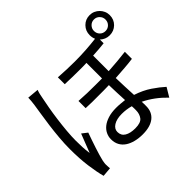

<svg xmlns="http://www.w3.org/2000/svg" viewBox="-194 -1061 1344 1344"><g transform="rotate(-45 478.0 -388.5)"><path d="M220 -708Q215 -697 210.5 -678Q206 -659 204 -646Q197 -613 188.5 -565Q180 -517 173 -464.5Q166 -412 161.5 -360.5Q157 -309 157 -269Q157 -234 158.5 -203.5Q160 -173 165 -138Q177 -170 192.5 -209Q208 -248 219 -277L259 -246Q250 -221 240 -192Q230 -163 220.5 -134Q211 -105 203.5 -79.5Q196 -54 192 -36Q190 -26 188.5 -14.5Q187 -3 188 6Q188 13 188.5 22Q189 31 190 38L121 44Q107 -7 96.5 -83Q86 -159 86 -256Q86 -308 91 -365Q96 -422 103 -475.5Q110 -529 117.5 -574.5Q125 -620 129 -649Q131 -666 133 -683.5Q135 -701 135 -716ZM847 -778Q823 -778 806.5 -761Q790 -744 790 -721Q790 -696 806.5 -679.5Q823 -663 847 -663Q871 -663 887.5 -679.5Q904 -696 904 -721Q904 -744 887.5 -761Q871 -778 847 -778ZM606 -121Q606 -129 606 -139Q606 -149 605 -161Q562 -173 517 -173Q466 -173 436 -154Q406 -135 406 -105Q406 -69 435 -51.5Q464 -34 513 -34Q568 -34 587 -59Q606 -84 606 -121ZM777 -612Q724 -606 664 -603V-449Q712 -452 756.5 -456Q801 -460 840 -465V-395Q803 -390 758.5 -386.5Q714 -383 665 -380Q666 -336 668 -292Q670 -248 672 -206Q739 -184 788.5 -150.5Q838 -117 873 -85L833 -18Q761 -93 676 -134Q677 -122 677 -111Q677 -100 677 -91Q677 -32 636.5 0.5Q596 33 520 33Q481 33 447.5 24.5Q414 16 389.5 -0.5Q365 -17 351.5 -42Q338 -67 338 -101Q338 -126 349 -149.5Q360 -173 382 -191Q404 -209 438.5 -220Q473 -231 519 -231Q542 -231 562 -229Q582 -227 602 -225Q600 -260 598.5 -300.5Q597 -341 596 -379Q570 -378 545 -378Q520 -378 494 -378Q462 -378 430.5 -378Q399 -378 367 -380V-451Q409 -448 449 -447Q489 -446 530 -446H595V-600Q578 -599 560 -599Q542 -599 523 -599Q456 -599 382 -602V-670Q468 -664 544 -664Q602 -664 655 -667.5Q708 -671 757 -677Q748 -697 748 -721Q748 -763 776.5 -792Q805 -821 847 -821Q868 -821 886 -813Q904 -805 917.5 -791.5Q931 -778 939 -760Q947 -742 947 -721Q947 -678 918 -649.5Q889 -621 847 -621Q826 -621 808.5 -628.5Q791 -636 777 -649Z"/></g></svg>

Font: Kinto Sans
Style: Regular
Weight: 400
Designer: Authors: Ryoko NISHIZUKA  (kana & ideographs); Paul D. Hunt (Latin, Greek & Cyrillic); Wenlong ZHANG  (bopomofo); Sandol
Foundry: Adobe Systems Incorporated, ookami Inc.
Version: Version 0.001